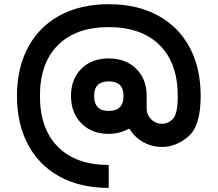

<svg xmlns="http://www.w3.org/2000/svg" viewBox="-20 -786 1058 933"><path d="M955.2 -319.8Q955.2 -174 895.3 -122.9Q835.4 -71.9 767.7 -71.9Q717.7 -71.9 675.5 -95.8Q633.3 -119.8 608.3 -161.5Q561.5 -135.4 508.3 -135.4Q426 -135.4 375.5 -186.5Q325 -237.5 325 -319.8Q325 -402.1 375.5 -452.1Q426 -502.1 508.3 -502.1Q590.6 -502.1 641.7 -452.1Q692.7 -402.1 692.7 -319.8V-259.4Q692.7 -228.1 714.6 -206.2Q736.5 -184.4 767.7 -184.4Q796.9 -184.4 820.3 -208.3Q843.8 -232.3 843.8 -319.8Q843.8 -479.2 755.7 -566.7Q667.7 -654.2 508.3 -654.2Q349 -654.2 261.5 -566.7Q174 -479.2 174 -319.8Q174 -160.4 261.5 -72.4Q349 15.6 508.3 15.6V127.1Q371.9 127.1 271.4 72.9Q170.8 18.8 116.7 -82.3Q62.5 -183.3 62.5 -319.8Q62.5 -456.3 116.7 -556.8Q170.8 -657.3 271.4 -711.5Q371.9 -765.6 508.3 -765.6Q644.8 -765.6 745.8 -711.5Q846.9 -657.3 901 -556.8Q955.2 -456.3 955.2 -319.8ZM580.2 -319.8Q580.2 -390.6 508.3 -390.6Q437.5 -390.6 437.5 -319.8Q437.5 -246.9 508.3 -246.9Q580.2 -246.9 580.2 -319.8Z"/></svg>

Font: Vladivostok Bold
Style: Regular
Weight: 700
Width: 4
Designer: Michael Sharanda
Foundry: Michael Sharanda
Version: Version 1.005